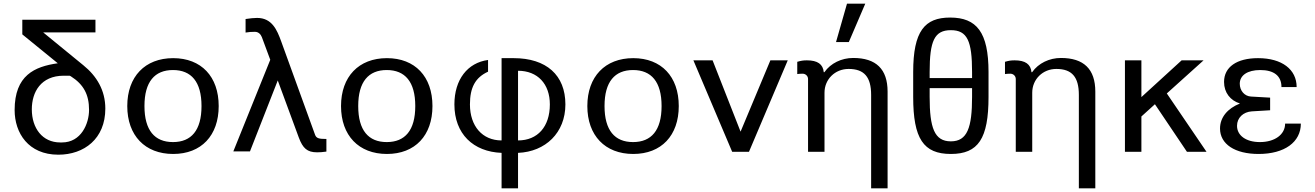

<svg xmlns="http://www.w3.org/2000/svg" viewBox="-20 -830 7189 1050"><path d="M367 -413C438 -368 467 -312 467 -229C467 -154 424 -51 319 -51H309C212 -51 154 -129 154 -232C154 -326 203 -416 329 -416H361ZM296 -484C169 -466 60 -418 60 -228C60 -103 135 16 299 16C440 16 556 -71 556 -236C556 -336 509 -414 436 -473L216 -653H502V-722H102V-642Z M676 -250C676 -89 773 12 927 12C1081 12 1176 -89 1176 -250C1176 -411 1081 -512 927 -512C773 -512 676 -411 676 -250ZM770 -250C770 -383 826 -447 926 -447C1026 -447 1082 -383 1082 -250C1082 -117 1026 -53 926 -53C826 -53 770 -117 770 -250Z M1256 -2H1347L1499 -390L1614 -78C1636 -19 1660 3 1714 3C1728 3 1747 2 1765 -1V-70C1723 -70 1710 -74 1703 -93L1518 -603C1495 -667 1467 -732 1386 -732C1372 -732 1347 -730 1323 -726V-652C1343 -655 1354 -656 1374 -656C1394 -656 1406 -642 1412 -627L1458 -503Z M1845 -250C1845 -89 1942 12 2096 12C2250 12 2345 -89 2345 -250C2345 -411 2250 -512 2096 -512C1942 -512 1845 -411 1845 -250ZM1939 -250C1939 -383 1995 -447 2095 -447C2195 -447 2251 -383 2251 -250C2251 -117 2195 -53 2095 -53C1995 -53 1939 -117 1939 -250Z M2813 -443C2920 -443 2987 -371 2987 -259C2987 -137 2920 -62 2813 -62ZM2723 -62C2618 -62 2550 -140 2550 -259C2550 -351 2579 -406 2649 -438V-502C2537 -487 2465 -395 2465 -259C2465 -98 2568 0 2723 6V200H2813V6C2963 0 3072 -104 3072 -259C3072 -419 2968 -512 2789 -512H2723Z M3192 -250C3192 -89 3289 12 3443 12C3597 12 3692 -89 3692 -250C3692 -411 3597 -512 3443 -512C3289 -512 3192 -411 3192 -250ZM3286 -250C3286 -383 3342 -447 3442 -447C3542 -447 3598 -383 3598 -250C3598 -117 3542 -53 3442 -53C3342 -53 3286 -117 3286 -250Z M4193 -500 4030 -110 3877 -500H3772L3984 0H4076L4288 -500Z M4489 -323C4489 -396 4546 -453 4621 -453C4706 -453 4744 -409 4744 -311V200H4834V-329C4834 -452 4771 -513 4646 -513C4582 -513 4523 -484 4489 -436L4488 -435H4485C4481 -479 4451 -500 4393 -500C4372 -500 4361 -498 4340 -492V-425C4343 -426 4362 -427 4369 -427C4386 -427 4399 -414 4399 -398V0H4489ZM4712 -810H4612L4552 -600H4622Z M5296 -348V-300C5296 -132 5270 -57 5180 -57C5090 -57 5064 -131 5064 -300V-348ZM5064 -403V-436C5064 -606 5090 -665 5180 -665C5270 -665 5296 -606 5296 -436V-403ZM5386 -436C5386 -654 5321 -734 5176 -734C5037 -734 4974 -660 4974 -436V-300C4974 -72 5030 12 5180 12C5330 12 5386 -72 5386 -300Z M5625 -323C5625 -396 5682 -453 5757 -453C5842 -453 5880 -409 5880 -311V200H5970V-329C5970 -452 5907 -513 5782 -513C5718 -513 5659 -484 5625 -436L5624 -435H5621C5617 -479 5587 -500 5529 -500C5508 -500 5497 -498 5476 -492V-425C5479 -426 5498 -427 5505 -427C5522 -427 5535 -414 5535 -398V0H5625Z M6442 -500 6222 -299V-500H6132V0H6222V-193L6296 -260L6471 0H6578L6361 -319L6562 -500Z M6652 -127C6652 -42 6733 12 6863 12C7005 12 7094 -53 7094 -154H7008C7008 -94 6951 -53 6870 -53C6794 -53 6745 -89 6745 -142C6745 -186 6779 -218 6826 -221L6926 -227V-296L6821 -302C6786 -304 6760 -334 6760 -372C6760 -418 6802 -447 6872 -447C6947 -447 6988 -415 6988 -354H7071C7071 -450 6991 -512 6860 -512C6743 -512 6674 -463 6674 -382C6674 -323 6709 -280 6761 -264C6693 -237 6652 -188 6652 -127Z"/></svg>

Font: Perun
Style: Regular
Weight: 400
Foundry: Copyright (c) Stefan Peev, Context Ltd, 2016
Version: Version 1.089